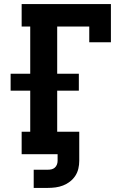

<svg xmlns="http://www.w3.org/2000/svg" viewBox="-20 -755 640 940"><path d="M145 165V76H213Q223 76 232 74Q241 72 248 66Q255 60 258.5 51Q262 42 262 33V0H86V-110H128V-311H32V-394H128V-625H86V-735H523V-548H417V-625H260V-394H366V-311H260V-110H368V33Q368 52 363.5 71Q359 90 348.5 106Q338 122 322.5 134Q307 146 289 153Q271 160 252 162.5Q233 165 213 165Z"/></svg>

Font: Iosevka Slab XBdEx
Style: Regular
Weight: 800
Width: 7
Monospace: yes
Designer: Belleve Invis
Foundry: Belleve Invis
Version: Version 11.1.0; ttfautohint (v1.8.3)